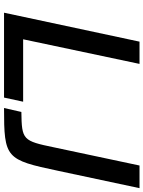

<svg xmlns="http://www.w3.org/2000/svg" viewBox="103 -832 728 975"><g transform="rotate(90 467.5 -344.0)"><path d="M191 -688 44 0H475L496 -97H179L304 -688ZM548 -88 528 0C783 0 791 -9 847 -275L935 -688H820L728 -255C695 -95 690 -90 548 -88Z"/></g></svg>

Font: Saira UNSAM Medium Italic
Style: Regular
Weight: 500
Italic angle: -12°
Designer: Hector Gatti with collaboration of the Omnibus-Type team
Foundry: Omnibus-Type
Version: Version 0.072;PS 000.072;hotconv 1.0.88;makeotf.lib2.5.64775